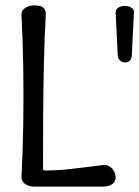

<svg xmlns="http://www.w3.org/2000/svg" viewBox="-20 -694 518 714"><path d="M109 0Q95 0 83.5 -4.5Q72 -9 65.5 -17.5Q59 -26 60 -38Q65 -134 66.5 -235.5Q68 -337 66.5 -439Q65 -541 60 -636Q59 -649 65.5 -657Q72 -665 83.5 -669.5Q95 -674 109 -674Q131 -674 141.5 -665Q152 -656 150 -636Q145 -546 143 -448.5Q141 -351 140.5 -254Q140 -157 140 -67Q140 -63 141.5 -61.5Q143 -60 147 -60Q201 -60 255 -67Q309 -74 362 -80Q377 -82 387.5 -75Q398 -68 404 -57Q410 -46 410 -34Q410 -24 404.5 -16.5Q399 -9 388 -4.5Q377 0 361 0ZM410 -648Q410 -655 414.5 -660.5Q419 -666 426.5 -669Q434 -672 443 -672H445Q454 -672 461.5 -669Q469 -666 474 -660.5Q479 -655 478 -648L470 -486Q469 -476 463.5 -469Q458 -462 445 -462H443Q434 -462 426.5 -469Q419 -476 418 -486Z"/></svg>

Font: Winky Sans Light
Style: Regular
Weight: 300
Designer: Simon Atzbach
Foundry: typofactur
Version: Version 1.205